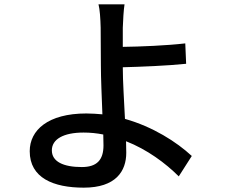

<svg xmlns="http://www.w3.org/2000/svg" viewBox="-20 -813 1040 885"><path d="M456 -193 457 -143C457 -75 426 -43 357 -43C272 -43 219 -68 219 -120C219 -171 272 -202 365 -202C396 -202 426 -199 456 -193ZM554 -793H434C440 -771 443 -727 444 -685C444 -642 445 -570 445 -511C445 -454 449 -365 452 -286C428 -288 403 -290 378 -290C201 -290 117 -213 117 -116C117 7 226 52 366 52C514 52 562 -24 562 -109L561 -162C658 -124 743 -61 804 0L864 -94C794 -159 684 -229 556 -265C552 -347 546 -439 546 -503C627 -505 751 -510 838 -519L834 -613C748 -603 626 -598 546 -597V-685C547 -719 550 -768 554 -793Z"/></svg>

Font: ChiuKong Gothic CL Medium
Style: Regular
Weight: 500
Designer: Ryoko NISHIZUKA 西塚涼子 (kana, bopomofo & ideographs); Paul D. Hunt (Latin, Greek & Cyrillic); Sandoll Communications 산돌커뮤니
Foundry: Adobe
Version: Version 1.300